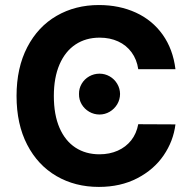

<svg xmlns="http://www.w3.org/2000/svg" viewBox="-20 -737 764 767"><path d="M378.1 -586.6Q322.8 -586.6 281.6 -559.3Q240.4 -531.9 217.7 -479.4Q195.1 -426.9 195.1 -353.6Q195.1 -278.7 217.7 -226.4Q240.4 -174.1 281.5 -147.3Q322.6 -120.6 377.3 -120.6Q417.6 -120.6 450.3 -135.1Q482.9 -149.6 504.1 -176.4Q525.2 -203.3 532.3 -240.8L680.9 -240.1Q672.6 -173.2 633.6 -116.2Q594.6 -59.2 528.1 -24.8Q461.5 9.7 375 9.7Q279.9 9.7 205.4 -33.7Q130.9 -77.1 88.5 -159.1Q46.1 -241 46.1 -353.6Q46.1 -466.1 88.9 -548.5Q131.7 -630.8 206.3 -673.8Q280.8 -716.9 375 -716.9Q456.6 -716.9 522.6 -686.7Q588.5 -656.5 629.8 -598.6Q671.1 -540.6 680.9 -460.6H532.3Q526.6 -499.5 505.7 -527.9Q484.9 -556.4 452 -571.5Q419.2 -586.6 378.1 -586.6ZM295.6 -361.5Q295.2 -383.5 306.2 -402.2Q317.2 -421 336.3 -431.9Q355.4 -442.7 377.6 -442.7Q399.2 -442.7 418.2 -431.9Q437.1 -421 448.3 -402.1Q459.4 -383.3 459.6 -361.5Q459.4 -339.3 448.3 -320.5Q437.1 -301.8 418.2 -290.6Q399.2 -279.5 377.6 -279.5Q355.4 -279.5 336.3 -290.6Q317.2 -301.8 306.2 -320.4Q295.2 -339.1 295.6 -361.5Z"/></svg>

Font: Pretendard Variable
Style: Regular
Weight: 400
Designer: Base glyphs from Inter by Rasmus Andersson; Hangul glyphs from Noto Sans CJK(Source Han Sans) by Jang Soo-young and Kang
Foundry: Kil Hyung-jin
Version: Version 1.100;FEAKit 1.0